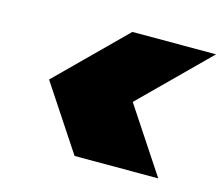

<svg xmlns="http://www.w3.org/2000/svg" viewBox="-70 -648 716 614"><g transform="rotate(15 287.5 -340.5)"><path d="M222 -125 80 -340 298 -556H575L357 -340L499 -125Z"/></g></svg>

Font: Fz Poppins Black
Style: Italic
Weight: 900
Italic angle: -10°
Designer: Ninad Kale (Devanagari), Jonny Pinhorn (Latin)
Foundry: Indian Type Foundry
Version: Vit hóa bi Vntype.Com & FontZin.Com